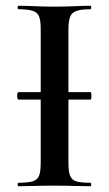

<svg xmlns="http://www.w3.org/2000/svg" viewBox="-20 -645 379 665"><path d="M44 -300Q41 -300 40 -306.5Q39 -313 40 -319.5Q41 -326 44 -326H293Q296 -326 296.5 -319.5Q297 -313 296.5 -306.5Q296 -300 293 -300ZM217 -81Q217 -52 222.5 -37Q228 -22 244 -17Q260 -12 293 -12Q296 -12 296 -6Q296 0 293 0Q268 0 237 -1Q206 -2 168 -2Q133 -2 101 -1Q69 0 44 0Q41 0 41 -6Q41 -12 44 -12Q76 -12 93 -17Q110 -22 115.5 -37Q121 -52 121 -81V-544Q121 -573 115.5 -587.5Q110 -602 93 -607.5Q76 -613 44 -613Q41 -613 41 -619Q41 -625 44 -625Q69 -625 101 -623.5Q133 -622 168 -622Q206 -622 237.5 -623.5Q269 -625 293 -625Q296 -625 296 -619Q296 -613 293 -613Q261 -613 244.5 -607Q228 -601 222.5 -586Q217 -571 217 -542Z"/></svg>

Font: Cormorant Light SemiBold
Style: Regular
Weight: 600
Version: Version 4.000